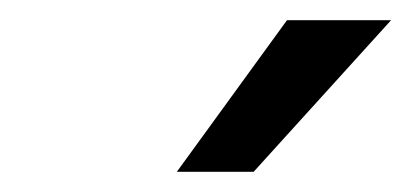

<svg xmlns="http://www.w3.org/2000/svg" viewBox="-20 -810 407 190"><path d="M155 -640 264 -790H367L231 -640Z"/></svg>

Font: Kosmopol Plus Jakarta Sans Italic It
Style: Regular
Weight: 400
Italic angle: -8.04999°
Designer: Gumpita Rahayu
Foundry: Tokotype
Version: Version 2.006